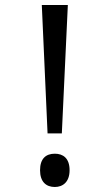

<svg xmlns="http://www.w3.org/2000/svg" viewBox="-20 -734 406 767"><path d="M170 -201H227L251 -714H147ZM140 -54C140 -8 164 13 199 13C231 13 258 -7 258 -54C258 -102 232 -120 199 -120C163 -120 140 -100 140 -54Z"/></svg>

Font: Noto Sans Bengali SemiCondensed
Style: Regular
Weight: 400
Width: 4
Designer: Jelle Bosma - Monotype Design Team
Foundry: Monotype Imaging Inc.
Version: Version 2.003